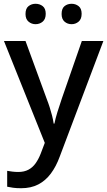

<svg xmlns="http://www.w3.org/2000/svg" viewBox="-20 -756 567 1016"><path d="M1 -539H115L227 -233Q236 -210 243 -188Q250 -166 255.5 -144.5Q261 -123 264 -102H268Q273 -128 284 -163.5Q295 -199 307 -234L413 -539H527L296 73Q277 125 249 162.5Q221 200 182.5 220Q144 240 92 240Q67 240 49 237.5Q31 235 18 232V148Q29 150 44.5 152Q60 154 77 154Q108 154 130.5 142Q153 130 168.5 108Q184 86 195 58L217 0ZM115 -682Q115 -711 131 -723.5Q147 -736 168 -736Q190 -736 206 -723.5Q222 -711 222 -683Q222 -655 206 -641.5Q190 -628 168 -628Q147 -628 131 -641.5Q115 -655 115 -682ZM306 -682Q306 -711 321.5 -723.5Q337 -736 359 -736Q380 -736 396 -723.5Q412 -711 412 -683Q412 -655 396 -641.5Q380 -628 359 -628Q337 -628 321.5 -641.5Q306 -655 306 -682Z"/></svg>

Font: Noto Sans Devanagari Medium
Style: Regular
Weight: 500
Version: Version 2.003